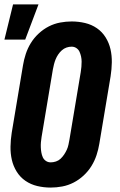

<svg xmlns="http://www.w3.org/2000/svg" viewBox="-22 -840 542 868"><path d="M207 8Q176 8 146.5 1Q117 -6 93 -22.5Q69 -39 53.5 -64Q38 -89 31.5 -117.5Q25 -146 25.5 -177Q26 -208 31 -240L82 -545Q86 -570 94.5 -596Q103 -622 117.5 -645.5Q132 -669 153 -688.5Q174 -708 198.5 -720.5Q223 -733 249.5 -738Q276 -743 302 -743Q333 -743 362.5 -736Q392 -729 416 -712.5Q440 -696 455.5 -671Q471 -646 477.5 -617.5Q484 -589 483.5 -558Q483 -527 478 -495L427 -190Q423 -165 414.5 -139Q406 -113 391.5 -89.5Q377 -66 356 -46.5Q335 -27 310.5 -14.5Q286 -2 259.5 3Q233 8 207 8ZM207 -106Q219 -106 231 -110Q243 -114 252 -122.5Q261 -131 268 -141.5Q275 -152 280 -163Q285 -174 287.5 -186Q290 -198 292 -209L343 -514Q345 -526 346 -538Q347 -550 347 -561.5Q347 -573 344.5 -584.5Q342 -596 337.5 -606Q333 -616 323.5 -622.5Q314 -629 302 -629Q290 -629 278.5 -625Q267 -621 257.5 -612.5Q248 -604 241 -593.5Q234 -583 229.5 -572Q225 -561 222 -549Q219 -537 217 -526L166 -221Q164 -209 163 -197Q162 -185 162.5 -173.5Q163 -162 165 -150.5Q167 -139 171.5 -129Q176 -119 185.5 -112.5Q195 -106 207 -106ZM-2 -661 37 -820H152L92 -661Z"/></svg>

Font: Iosevka Heavy Oblique
Style: Regular
Weight: 900
Italic angle: -9°
Monospace: yes
Designer: Belleve Invis
Foundry: Belleve Invis
Version: Version 32.5.0; ttfautohint (v1.8.4)